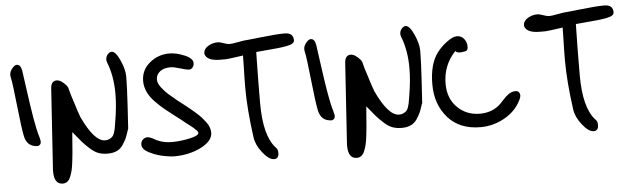

<svg xmlns="http://www.w3.org/2000/svg" viewBox="-44 -706 3201 970"><g transform="rotate(-5 1556.0 -221.0)"><path d="M64 -151Q56 -190 44 -302Q32 -414 26 -442Q23 -454 23 -462Q23 -478 36 -494Q49 -510 60 -510Q79 -510 85 -479Q89 -453 99.5 -375Q110 -297 120.5 -235Q131 -173 143 -134Q147 -120 147 -113Q147 -96 131 -92Q75 -92 64 -151Z M479 -23Q453 -23 432.5 -30.5Q412 -38 389.5 -58.5Q367 -79 353.5 -94.5Q340 -110 310 -147Q308 -128 306 -97.5Q304 -67 302 -46Q300 -25 297 1Q294 27 290 44Q286 61 279.5 77Q273 93 263 100.5Q253 108 240 108Q196 108 196 43V36Q196 27 223 -374Q225 -414 254 -414Q276 -414 303 -383Q307 -378 309.5 -371Q312 -364 314 -354Q316 -344 318 -339Q321 -332 334.5 -287.5Q348 -243 357 -220Q417 -91 472 -91Q485 -91 494.5 -96Q504 -101 509.5 -106.5Q515 -112 519 -124Q523 -136 524.5 -143Q526 -150 528 -164Q530 -178 531 -182Q544 -257 544 -322Q544 -411 516 -482Q513 -491 513 -495Q513 -512 523 -523Q533 -534 543 -534Q563 -534 584.5 -486.5Q606 -439 606 -403Q606 -352 600 -254.5Q594 -157 593 -142Q593 -137 591 -135Q582 -107 576.5 -94Q571 -81 558 -61Q545 -41 525.5 -32Q506 -23 479 -23Z M807 -53Q849 -53 896.5 -63Q944 -73 944 -88Q944 -93 937 -100.5Q930 -108 922.5 -114.5Q915 -121 903 -130Q891 -139 887 -142Q872 -155 839.5 -179.5Q807 -204 785 -222Q763 -240 738.5 -265Q714 -290 701.5 -317Q689 -344 689 -372Q689 -428 732.5 -464Q776 -500 832 -500Q868 -500 909.5 -482.5Q951 -465 951 -441Q951 -427 943 -418.5Q935 -410 926 -410Q914 -410 881.5 -420Q849 -430 832 -430Q799 -430 779 -414.5Q759 -399 759 -373Q759 -355 776.5 -332.5Q794 -310 809.5 -296.5Q825 -283 854 -259Q861 -254 882 -237.5Q903 -221 913 -213Q923 -205 941 -189Q959 -173 968.5 -162.5Q978 -152 989 -137.5Q1000 -123 1004.5 -109.5Q1009 -96 1009 -83Q1009 -41 949 -10.5Q889 20 812 20Q793 20 758 13Q723 6 687.5 -11.5Q652 -29 652 -53Q652 -69 662.5 -78.5Q673 -88 684 -88Q694 -88 710 -81Q753 -53 807 -53Z M1203 -461 1202 -457Q1125 -446 1115 -446H1087Q1018 -446 1009 -483Q1009 -507 1032 -521Q1055 -535 1082 -535Q1091 -535 1110.5 -528Q1130 -521 1140 -521Q1154 -521 1178.5 -526Q1203 -531 1213 -532Q1231 -533 1306 -541.5Q1381 -550 1422 -550Q1466 -550 1466 -512Q1466 -502 1456 -495.5Q1446 -489 1423.5 -485Q1401 -481 1381.5 -479Q1362 -477 1326.5 -474Q1291 -471 1271 -469Q1268 -334 1268 -209Q1268 -44 1327 20Q1338 29 1338 48Q1338 78 1314 78Q1288 78 1256.5 38Q1225 -2 1220 -40Q1200 -184 1200 -293Q1200 -317 1200.5 -344.5Q1201 -372 1202 -406Q1203 -440 1203 -461Z M1555 -151Q1547 -190 1535 -302Q1523 -414 1517 -442Q1514 -454 1514 -462Q1514 -478 1527 -494Q1540 -510 1551 -510Q1570 -510 1576 -479Q1580 -453 1590.5 -375Q1601 -297 1611.5 -235Q1622 -173 1634 -134Q1638 -120 1638 -113Q1638 -96 1622 -92Q1566 -92 1555 -151Z M1970 -23Q1944 -23 1923.5 -30.5Q1903 -38 1880.5 -58.5Q1858 -79 1844.5 -94.5Q1831 -110 1801 -147Q1799 -128 1797 -97.5Q1795 -67 1793 -46Q1791 -25 1788 1Q1785 27 1781 44Q1777 61 1770.5 77Q1764 93 1754 100.5Q1744 108 1731 108Q1687 108 1687 43V36Q1687 27 1714 -374Q1716 -414 1745 -414Q1767 -414 1794 -383Q1798 -378 1800.5 -371Q1803 -364 1805 -354Q1807 -344 1809 -339Q1812 -332 1825.5 -287.5Q1839 -243 1848 -220Q1908 -91 1963 -91Q1976 -91 1985.5 -96Q1995 -101 2000.5 -106.5Q2006 -112 2010 -124Q2014 -136 2015.5 -143Q2017 -150 2019 -164Q2021 -178 2022 -182Q2035 -257 2035 -322Q2035 -411 2007 -482Q2004 -491 2004 -495Q2004 -512 2014 -523Q2024 -534 2034 -534Q2054 -534 2075.5 -486.5Q2097 -439 2097 -403Q2097 -352 2091 -254.5Q2085 -157 2084 -142Q2084 -137 2082 -135Q2073 -107 2067.5 -94Q2062 -81 2049 -61Q2036 -41 2016.5 -32Q1997 -23 1970 -23Z M2276 -383 2274 -387Q2210 -320 2210 -225Q2210 -151 2256 -105.5Q2302 -60 2370 -60Q2425 -60 2464 -90Q2474 -97 2491 -116.5Q2508 -136 2524 -147Q2540 -158 2559 -158Q2570 -158 2575.5 -151Q2581 -144 2581 -136Q2581 -123 2571 -106Q2544 -54 2487.5 -23Q2431 8 2367 8Q2261 8 2202 -59.5Q2143 -127 2143 -228Q2143 -330 2185 -387Q2206 -415 2236.5 -437.5Q2267 -460 2287 -460Q2310 -460 2323.5 -443Q2337 -426 2337 -404Q2337 -387 2329.5 -383Q2322 -379 2298 -377Q2285 -377 2276 -383Z M2824 -461 2823 -457Q2746 -446 2736 -446H2708Q2639 -446 2630 -483Q2630 -507 2653 -521Q2676 -535 2703 -535Q2712 -535 2731.5 -528Q2751 -521 2761 -521Q2775 -521 2799.5 -526Q2824 -531 2834 -532Q2852 -533 2927 -541.5Q3002 -550 3043 -550Q3087 -550 3087 -512Q3087 -502 3077 -495.5Q3067 -489 3044.5 -485Q3022 -481 3002.5 -479Q2983 -477 2947.5 -474Q2912 -471 2892 -469Q2889 -334 2889 -209Q2889 -44 2948 20Q2959 29 2959 48Q2959 78 2935 78Q2909 78 2877.5 38Q2846 -2 2841 -40Q2821 -184 2821 -293Q2821 -317 2821.5 -344.5Q2822 -372 2823 -406Q2824 -440 2824 -461Z"/></g></svg>

Font: Because We Organize
Style: Regular
Weight: 400
Designer: Liz Wetzel, Aaron Williamson, Russ McMullin
Foundry: Red Hat
Version: Version 1.000